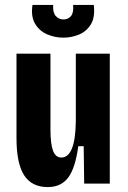

<svg xmlns="http://www.w3.org/2000/svg" viewBox="-20 -746 518 780"><path d="M174 14Q109 14 78 -34Q47 -82 47 -185V-528H185V-220Q185 -161 195.5 -133.5Q206 -106 229 -106Q286 -106 288 -253V-528H426V0H322L320 -152H298Q286 -63 257 -24.5Q228 14 174 14ZM112 -726H196Q194 -695 206.5 -681Q219 -667 238 -667Q257 -667 268.5 -681Q280 -695 277 -726H361Q367 -675 348.5 -646Q330 -617 299.5 -605Q269 -593 238 -593Q202 -593 170.5 -607Q139 -621 122 -650.5Q105 -680 112 -726Z"/></svg>

Font: Bricolage Grotesque 12pt Condensed Bricolage Grotesque 10pt Condensed Regular
Style: Bold
Weight: 700
Width: 3
Designer: Mathieu Triay
Foundry: Atelier Triay
Version: Version 1.001; ttfautohint (v1.8.4.7-5d5b);gftools[0.9.33.de